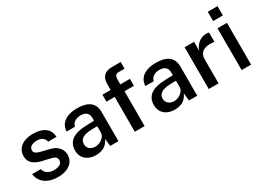

<svg xmlns="http://www.w3.org/2000/svg" viewBox="-27 -1385 2790 2057"><g transform="rotate(-30 1367.5 -356.5)"><path d="M263.5 10Q209.5 10 161.2 -7.2Q113 -24.5 80.2 -61.5Q47.5 -98.5 39 -157H146Q153 -128.5 170.8 -110.5Q188.5 -92.5 213 -84.2Q237.5 -76 263 -76Q309.5 -76 338.2 -92Q367 -108 367 -141.5Q367 -166 351 -180.5Q335 -195 300 -202.5L201.5 -225Q136 -239.5 96.2 -273Q56.5 -306.5 56 -367.5Q55.5 -413.5 79 -449.5Q102.5 -485.5 149 -506.2Q195.5 -527 264 -527Q354.5 -527 409 -486.8Q463.5 -446.5 465 -372H361.5Q356 -405.5 330 -424.2Q304 -443 262.5 -443Q219.5 -443 192 -426.5Q164.5 -410 164.5 -376Q164.5 -352.5 185.5 -339Q206.5 -325.5 248.5 -316L341.5 -293.5Q381.5 -283.5 407 -266.5Q432.5 -249.5 447 -229.2Q461.5 -209 467.2 -187.8Q473 -166.5 473 -148.5Q473 -98.5 447.2 -63.2Q421.5 -28 374.5 -9Q327.5 10 263.5 10Z M736.5 10Q687 10 647.8 -8.2Q608.5 -26.5 586.2 -60.8Q564 -95 564 -144Q564 -229.5 625.8 -273Q687.5 -316.5 823 -318.5L900 -320.5V-355.5Q900 -396.5 875.8 -419.8Q851.5 -443 800.5 -442.5Q763 -442 731.8 -424.8Q700.5 -407.5 690.5 -367H587Q590 -420 617.8 -455.8Q645.5 -491.5 694 -509.2Q742.5 -527 806 -527Q880 -527 926.5 -507.5Q973 -488 995 -451.2Q1017 -414.5 1017 -362.5V0H914.5L905 -93Q877 -34.5 834.2 -12.2Q791.5 10 736.5 10ZM776 -72.5Q798.5 -72.5 820.5 -80.8Q842.5 -89 860.5 -103.2Q878.5 -117.5 889.2 -135Q900 -152.5 900 -171.5V-253L836.5 -252Q789.5 -251.5 754.5 -242Q719.5 -232.5 699.8 -211.8Q680 -191 680 -156.5Q680 -117 707.5 -94.8Q735 -72.5 776 -72.5Z M1457 -517V-431H1340.5V0H1219V-431H1117V-517H1219V-594Q1219 -656 1253.2 -689.5Q1287.5 -723 1352.5 -723H1461.5L1462 -640H1390Q1360.5 -640 1349.5 -624.8Q1338.5 -609.5 1338.5 -577V-517Z M1711 10Q1661.5 10 1622.2 -8.2Q1583 -26.5 1560.8 -60.8Q1538.5 -95 1538.5 -144Q1538.5 -229.5 1600.2 -273Q1662 -316.5 1797.5 -318.5L1874.5 -320.5V-355.5Q1874.5 -396.5 1850.2 -419.8Q1826 -443 1775 -442.5Q1737.5 -442 1706.2 -424.8Q1675 -407.5 1665 -367H1561.5Q1564.5 -420 1592.2 -455.8Q1620 -491.5 1668.5 -509.2Q1717 -527 1780.5 -527Q1854.5 -527 1901 -507.5Q1947.5 -488 1969.5 -451.2Q1991.5 -414.5 1991.5 -362.5V0H1889L1879.5 -93Q1851.5 -34.5 1808.8 -12.2Q1766 10 1711 10ZM1750.5 -72.5Q1773 -72.5 1795 -80.8Q1817 -89 1835 -103.2Q1853 -117.5 1863.8 -135Q1874.5 -152.5 1874.5 -171.5V-253L1811 -252Q1764 -251.5 1729 -242Q1694 -232.5 1674.2 -211.8Q1654.5 -191 1654.5 -156.5Q1654.5 -117 1682 -94.8Q1709.5 -72.5 1750.5 -72.5Z M2134 0V-517H2250.5V-405Q2263 -443.5 2286.2 -470.8Q2309.5 -498 2341 -512.5Q2372.5 -527 2409.5 -527Q2418.5 -527 2427 -526Q2435.5 -525 2439.5 -522.5V-406Q2434 -408.5 2425.2 -409.5Q2416.5 -410.5 2410 -410.5Q2372.5 -413.5 2343.8 -407.5Q2315 -401.5 2295.2 -387.2Q2275.5 -373 2265.5 -351.2Q2255.5 -329.5 2255.5 -300.5V0Z M2657.5 -517V0H2540.5V-517ZM2659 -722.5V-607.5H2538.5V-722.5Z"/></g></svg>

Font: Public Sans SemiBold
Style: Regular
Weight: 600
Designer: The Public Sans Project Authors: Dan O. Williams and USWDS (Libre Franklin designed by Pablo Impallari and Rodrigo Fuenz
Version: Version 1.007